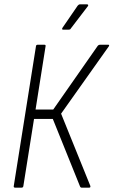

<svg xmlns="http://www.w3.org/2000/svg" viewBox="-20 -860 520 880"><path d="M49 0Q42 0 43 -7L145 -649Q146 -655 153 -655H183Q190 -655 189 -649L143 -358H224L428 -650Q432 -655 438 -655H476Q479 -655 480 -653.5Q481 -652 479 -648L260 -339L394 -8Q396 0 389 0H354Q349 0 347 -5L222 -315H136L87 -7Q86 0 79 0ZM269 -724Q266 -724 265 -726Q264 -728 266 -732L336 -834Q341 -840 346 -840H379Q383 -840 384 -837.5Q385 -835 383 -832L305 -730Q303 -726 300.5 -725Q298 -724 294 -724Z"/></svg>

Font: Sofia Sans Condensed Light
Style: Italic
Weight: 300
Italic angle: -9°
Version: Version 4.100